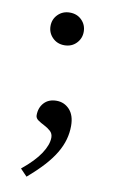

<svg xmlns="http://www.w3.org/2000/svg" viewBox="-74 -473 408 689"><g transform="rotate(10 130.0 -128.5)"><path d="M48.5 150Q94 113 115.2 80.5Q136.5 48 136.5 22Q136.5 7.5 126.5 -1.5Q116.5 -10.5 103.5 -17Q90.5 -23.5 80.5 -30.5Q70.5 -37.5 70.5 -48Q70.5 -75.5 87 -93.5Q103.5 -111.5 132.5 -111.5Q160.5 -111.5 179.8 -90.8Q199 -70 199 -31.5Q199 -6 192.2 18.2Q185.5 42.5 170.8 67.5Q156 92.5 132 119Q108 145.5 73 175.5ZM124.5 -431.5Q151 -431.5 168 -414.2Q185 -397 185 -372Q185 -347.5 168 -330Q151 -312.5 124.5 -312.5Q98.5 -312.5 81.2 -330Q64 -347.5 64 -372Q64 -397 81.2 -414.2Q98.5 -431.5 124.5 -431.5Z"/></g></svg>

Font: Newsreader Text
Style: Regular
Weight: 400
Designer: Hugues Gentile
Foundry: Production Type
Version: Version 1.001